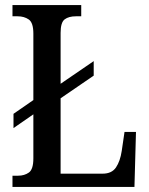

<svg xmlns="http://www.w3.org/2000/svg" viewBox="-20 -734 586 754"><path d="M29 0V-44H51Q76 -44 93.5 -56.5Q111 -69 111 -112V-285L33 -231V-287L111 -341V-602Q111 -645 93 -657.5Q75 -670 49 -670H29V-714H299V-670H278Q250 -670 234 -658Q218 -646 218 -605V-405L348 -494V-437L218 -348V-52H383Q419 -52 435.5 -76.5Q452 -101 458 -141L469 -216H514L508 0Z"/></svg>

Font: Noto Serif Tamil Condensed Medium
Style: Regular
Weight: 500
Width: 3
Designer: Indian Type Foundry, Tom Grace, and the Monotype Design Team
Foundry: Monotype Imaging Inc.
Version: Version 2.004; ttfautohint (v1.8.4.7-5d5b)